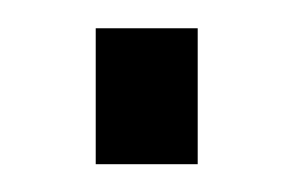

<svg xmlns="http://www.w3.org/2000/svg" viewBox="-20 -118 211 138"><path d="M122.1 -97.7Q122.1 -73.2 122.1 0Q103.5 0 48.8 0Q48.8 -5.9 48.8 -24.4Q48.8 -43 48.8 -97.7Q67.4 -97.7 122.1 -97.7Z"/></svg>

Font: ZAANS 2018
Style: Regular
Weight: 400
Designer: Counter Creatives
Version: Version 1.0 - 24-01-18